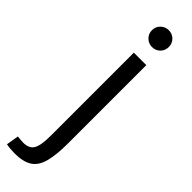

<svg xmlns="http://www.w3.org/2000/svg" viewBox="-348 -675 870 870"><g transform="rotate(45 87.0 -239.5)"><path d="M109 -576Q87 -576 71 -591.5Q55 -607 55 -630Q55 -653 71 -668.5Q87 -684 109 -684Q132 -684 147.5 -668.5Q163 -653 163 -630Q163 -607 147.5 -591.5Q132 -576 109 -576ZM149 -500V0Q149 77 136.5 122Q124 167 93.5 186Q63 205 10 205Q-19 205 -44 200L-34 140Q-23 141 -14.5 142Q-6 143 3 143Q41 143 55 118.5Q69 94 69 33V-500Z"/></g></svg>

Font: Epunda Sans
Style: Regular
Weight: 400
Designer: Simon Atzbach
Foundry: typofactur
Version: Version 2.204; ttfautohint (v1.8.4.7-5d5b)